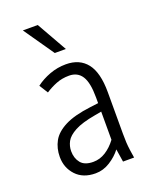

<svg xmlns="http://www.w3.org/2000/svg" viewBox="-140 -811 707 896"><g transform="rotate(-20 213.5 -363.5)"><path d="M46 -121Q46 -164 65 -198.5Q84 -233 131 -257Q178 -281 260 -291L300 -296V-324Q300 -398 279 -430.5Q258 -463 216 -463Q181 -463 152 -451.5Q123 -440 97 -423L70 -466Q100 -489 139 -503.5Q178 -518 220 -518Q288 -518 324 -472Q360 -426 360 -329V-122Q360 -97 361 -79Q362 -61 365 -39L371 0H316L306 -64Q284 -35 250 -13.5Q216 8 178 8Q116 8 81 -29.5Q46 -67 46 -121ZM105 -128Q105 -93 124 -69.5Q143 -46 186 -46Q219 -46 248 -64.5Q277 -83 300 -114V-254L267 -248Q199 -236 164 -217Q129 -198 117 -175.5Q105 -153 105 -128ZM86 -735H160L245 -585H190Z"/></g></svg>

Font: Radio Canada Condensed Light
Style: Regular
Weight: 300
Width: 3
Designer: Charles Daoud, Etienne Aubert Bonn, Alexandre Saumier Demers, Jacques Le Bailly
Foundry: Radio-Canada
Version: Version 2.104; ttfautohint (v1.8.4.7-5d5b);gftools[0.9.28.de